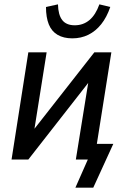

<svg xmlns="http://www.w3.org/2000/svg" viewBox="-20 -732 592 881"><path d="M326 129 383 0H330L341 -72H500L408 129ZM33 0 110 -492H194L130 -90H98L413 -492H491L413 0H328L393 -403H425L110 0ZM312 -556Q272 -556 244.5 -572Q217 -588 204 -620Q191 -652 191 -700L246 -712Q247 -664 265.5 -640Q284 -616 323 -616Q362 -616 390.5 -640Q419 -664 436 -712L486 -700Q470 -653 444.5 -621Q419 -589 385.5 -572.5Q352 -556 312 -556Z"/></svg>

Font: Nunito Sans 10pt Condensed SemiBold
Style: Italic
Weight: 600
Width: 3
Italic angle: -9°
Designer: Vernon Adams
Foundry: Vernon Adams
Version: Version 3.101;gftools[0.9.27]